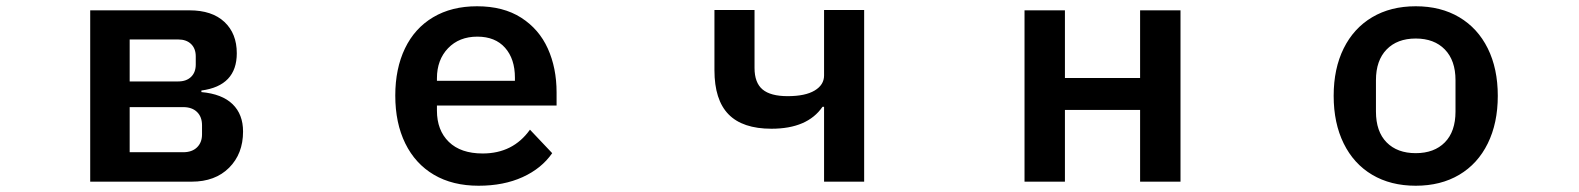

<svg xmlns="http://www.w3.org/2000/svg" viewBox="-20 -580 5040 613"><path d="M268 0V-547H585Q657 -547 696.5 -510Q736 -473 736 -410Q736 -306 623 -291V-286Q689 -280 722.5 -247.5Q756 -215 756 -160Q756 -89 711.5 -44.5Q667 0 592 0ZM549 -320Q575 -320 590 -334.5Q605 -349 605 -374V-400Q605 -425 590 -439.5Q575 -454 549 -454H394V-320ZM565 -94Q593 -94 609 -109.5Q625 -125 625 -151V-180Q625 -207 609 -222.5Q593 -238 565 -238H394V-94Z M1242 -275Q1242 -361 1273 -425.5Q1304 -490 1363 -525Q1422 -560 1503 -560Q1587 -560 1644 -523.5Q1701 -487 1729 -425Q1757 -363 1757 -285V-243H1375V-227Q1375 -164 1413 -127Q1451 -90 1521 -90Q1618 -90 1672 -166L1743 -91Q1709 -42 1648.5 -14.5Q1588 13 1508 13Q1425 13 1365.5 -22Q1306 -57 1274 -122Q1242 -187 1242 -275ZM1375 -330V-322H1624V-332Q1624 -392 1592.5 -427.5Q1561 -463 1504 -463Q1446 -463 1410.5 -426Q1375 -389 1375 -330Z M2611 0V-239H2606Q2558 -169 2443 -169Q2351 -169 2306 -215Q2261 -261 2261 -356V-548H2389V-363Q2389 -316 2414.5 -294.5Q2440 -273 2495 -273Q2551 -273 2581 -291Q2611 -309 2611 -339V-548H2739V0Z M3380 0H3251V-547H3380V-331H3620V-547H3749V0H3620V-229H3380Z M4238 -274Q4238 -361 4270 -425.5Q4302 -490 4361 -525Q4420 -560 4500 -560Q4580 -560 4639 -525Q4698 -490 4730 -425.5Q4762 -361 4762 -274Q4762 -187 4730 -122Q4698 -57 4639 -22Q4580 13 4500 13Q4420 13 4361 -22Q4302 -57 4270 -122Q4238 -187 4238 -274ZM4627 -224V-324Q4627 -387 4593 -422Q4559 -457 4500 -457Q4441 -457 4407 -422Q4373 -387 4373 -324V-224Q4373 -160 4407 -125.5Q4441 -91 4500 -91Q4559 -91 4593 -125.5Q4627 -160 4627 -224Z"/></svg>

Font: IBM Plex Sans JP SemiBold
Style: Regular
Weight: 600
Designer: Mike Abbink; Paul van der Laan; Pieter van Rosmalen; Wujin Sim; Yejin Wi; Jinhee Kim; Boomi Park; Yona Kim; Kichan Ma
Foundry: Sandoll Inc.
Version: Version 1.001